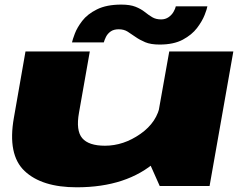

<svg xmlns="http://www.w3.org/2000/svg" viewBox="-20 -810 1095 836"><path d="M675.5 0H892.5L996 -586H717L630.5 -101ZM371 -586H91L40.5 -297.5Q12 -136.5 87 -65.5Q162 5.5 314 5.5Q533 5.5 661.2 -108.8Q789.5 -223 800 -283.5L678 -357.5Q665 -278.5 591.5 -227Q518 -175.5 437 -175.5Q366 -175.5 338 -208.5Q310 -241.5 324 -319.5ZM675 -616Q736 -616 775.8 -637.2Q815.5 -658.5 838 -688.2Q860.5 -718 871 -744.8Q881.5 -771.5 883 -782.5H745.5Q743.5 -772.5 735.8 -758.8Q728 -745 714 -735.2Q700 -725.5 681.5 -725.5Q659 -725.5 643 -735Q627 -744.5 610.5 -757.8Q594 -771 570.2 -780.5Q546.5 -790 508 -790Q444 -790 402.2 -769.2Q360.5 -748.5 338 -719Q315.5 -689.5 305.8 -663.5Q296 -637.5 293.5 -625.5H432Q434.5 -635 441.2 -649Q448 -663 461.5 -672.8Q475 -682.5 497 -682.5Q519.5 -682.5 535.8 -672.2Q552 -662 570 -649.2Q588 -636.5 612.2 -626.2Q636.5 -616 675 -616Z"/></svg>

Font: Anybody ExtraExpanded Black
Style: Italic
Weight: 900
Width: 8
Italic angle: -10°
Version: Version 1.113;gftools[0.9.25]